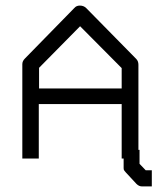

<svg xmlns="http://www.w3.org/2000/svg" viewBox="-20 -617 580 688"><path d="M120 -300H416V-373L267 -523L120 -374ZM119 -244V-49H60V-387Q60 -398 69 -407L246 -588Q253.5 -597 266 -597Q280 -597 289 -588L468 -406Q476 -398 476 -385V-80H480V-30L502 -7H524V51H489Q478 51 469 42L431 1L426 -5Q423 -8 423 -14V-49H416V-244Z"/></svg>

Font: 3270 Nerd Font
Style: Regular
Weight: 400
Monospace: yes
Version: Version 3.0.1;Nerd Fonts 3.3.0